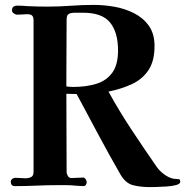

<svg xmlns="http://www.w3.org/2000/svg" viewBox="-20 -756 756 784"><path d="M462 -550Q462 -491 438 -458.5Q414 -426 372.5 -413.5Q331 -401 279 -401Q272 -401 265 -401.5Q258 -402 251 -403V-444Q251 -503 251.5 -560.5Q252 -618 252 -676Q252 -687 255 -693Q258 -699 268 -702Q276 -704 285 -704Q294 -704 302 -704H320Q397 -704 429.5 -664Q462 -624 462 -550ZM716 -14Q716 -22 712.5 -23.5Q709 -25 702 -25Q679 -25 657 -39.5Q635 -54 621 -73Q569 -148 518 -225Q467 -302 423 -382Q477 -393 519.5 -413Q562 -433 586.5 -470Q611 -507 611 -568Q611 -618 588 -650.5Q565 -683 527.5 -702Q490 -721 447 -728.5Q404 -736 363 -736Q316 -736 268.5 -732.5Q221 -729 173 -729Q153 -729 132 -729.5Q111 -730 91 -731Q81 -732 71 -732.5Q61 -733 51 -733Q29 -733 29 -714Q29 -706 36.5 -701Q44 -696 51 -696Q61 -696 71 -697Q81 -698 91 -698Q105 -698 111 -692.5Q117 -687 117 -672V-54Q117 -38 107 -33Q97 -28 83 -28Q73 -28 63 -29Q53 -30 43 -30Q36 -30 30 -25.5Q24 -21 24 -14Q24 4 41 4Q85 4 128.5 2Q172 0 215 0Q233 0 251 0Q269 0 287 2Q295 2 303 3Q311 4 320 4Q327 4 330.5 -1Q334 -6 334 -13Q334 -18 329.5 -24.5Q325 -31 320 -31Q308 -31 296 -30Q284 -29 272 -29Q262 -29 257 -37.5Q252 -46 252 -55Q252 -135 251.5 -214.5Q251 -294 251 -373L293 -372Q337 -290 381 -207.5Q425 -125 471 -45Q492 -8 522.5 0Q553 8 591 8Q598 8 618 7.5Q638 7 660.5 5.5Q683 4 699.5 -0.5Q716 -5 716 -14Z"/></svg>

Font: UoqMunThenKhung
Style: Regular
Weight: 400
Designer: Font-Kai, 金井和夫, 宇文滿月
Foundry: Kazuo Kanai, Moonlit Owen
Version: Version 1.197